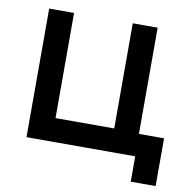

<svg xmlns="http://www.w3.org/2000/svg" viewBox="-74 -614 789 794"><g transform="rotate(10 320.0 -217.0)"><path d="M630.5 106.5H526V0H69.5V-540H174V-98.5H420.5V-540H525V-94H630.5Z"/></g></svg>

Font: Hauora SemiBold
Style: Regular
Weight: 600
Designer: Wayne Shih
Foundry: WCYS
Version: Version 1.001